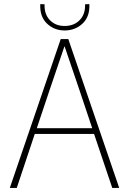

<svg xmlns="http://www.w3.org/2000/svg" viewBox="-20 -919 627 939"><path d="M277 -728H314L563 0H529L440 -264H150L62 0H28ZM224 -483 160 -292H431L367 -483L296 -692H295ZM296 -770Q245 -770 209.5 -804Q174 -838 177 -899L198 -898Q196 -850 223.5 -821Q251 -792 296 -792Q342 -792 370 -821Q398 -850 396 -898L417 -899Q420 -838 384 -804Q348 -770 296 -770Z"/></svg>

Font: Murecho ExtraLight
Style: Regular
Weight: 200
Designer: Neil Summerour
Foundry: Positype
Version: Version 1.010; ttfautohint (v1.8.3)